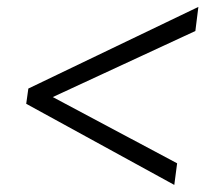

<svg xmlns="http://www.w3.org/2000/svg" viewBox="-20 -568 620 542"><path d="M60 -318 540 -548.5 531.5 -480.5 129 -294 480 -107 472 -46 54 -275Z"/></svg>

Font: Merriweather 96pt Medium
Style: Italic
Weight: 500
Italic angle: -7.8°
Version: Version 2.101